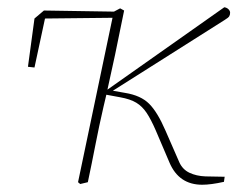

<svg xmlns="http://www.w3.org/2000/svg" viewBox="-20 -502 654 529"><path d="M537 7Q473 7 447 -54L409 -143Q396 -173 384 -191Q372 -209 355.5 -219Q339 -229 311 -234L273 -241L265 -207Q253 -155 243 -103.5Q233 -52 222 0L201 5L195 0L290 -453L104 -451L75 -316L57 -318L75 -451L101 -473L294 -470L311 -479L322 -473L297 -351L276 -255L598 -482Q605 -481 609.5 -476.5Q614 -472 614 -467Q614 -461 611.5 -457Q609 -453 599 -447L291 -252L325 -246Q368 -239 391 -216Q414 -193 436 -142L474 -55Q483 -35 502 -26Q521 -17 546 -16L599 -15L597 -1Q579 3 564 5Q549 7 537 7Z"/></svg>

Font: Source Serif Pro ExtraLight
Style: Italic
Weight: 200
Italic angle: -12°
Designer: Frank Grießhammer
Foundry: Adobe Systems Incorporated
Version: Version 3.001;hotconv 1.0.111;makeotfexe 2.5.65597